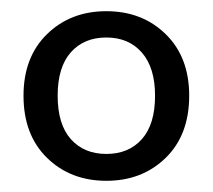

<svg xmlns="http://www.w3.org/2000/svg" viewBox="-20 -734 380 343"><path d="M170 -411Q106 -411 64 -452Q22 -493 22 -563Q22 -632 64 -673Q106 -714 170 -714Q234 -714 276 -673Q318 -632 318 -563Q318 -493 276 -452Q234 -411 170 -411ZM170 -459Q210 -459 233.5 -485.5Q257 -512 257 -563Q257 -613 233.5 -640Q210 -667 170 -667Q130 -667 106.5 -640.5Q83 -614 83 -563Q83 -512 106.5 -485.5Q130 -459 170 -459Z"/></svg>

Font: Chiron GoRound TC N
Style: Regular
Weight: 350
Designer: Ryoko NISHIZUKA 西塚涼子 (kana, bopomofo & ideographs); Paul D. Hunt (Latin, Greek & Cyrillic); Sandoll Communications 산돌커뮤니
Foundry: Adobe
Version: Version 1.000;hotconv 1.1.1;makeotfexe 2.6.0